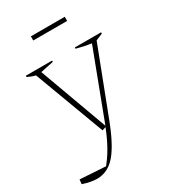

<svg xmlns="http://www.w3.org/2000/svg" viewBox="-240 -746 918 1045"><g transform="rotate(-30 218.5 -224.0)"><path d="M-34 185 -31 157 130 167Q154 137 171 109.5Q188 82 203 51.5Q218 21 234 -19L211 -12L47 -452Q33 -455 21 -460Q9 -465 -2 -470V-478H163V-470L81 -453L237 -26Q242 -38 247 -52L398 -451Q353 -457 306 -470V-478H471V-470L428 -452L271 -43Q222 86 172.5 144Q123 202 54 202Q17 202 -34 185ZM129 -624V-650H342V-624Z"/></g></svg>

Font: Piazzolla Thin
Style: Regular
Weight: 100
Designer: Juan Pablo del Peral
Foundry: Huerta Tipografica
Version: Version 1.330